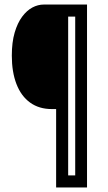

<svg xmlns="http://www.w3.org/2000/svg" viewBox="-20 -680 475 845"><path d="M227 145V-200H208Q152 -200 112.5 -228.5Q73 -257 52.5 -310Q32 -363 32 -435Q32 -494 44.5 -536.5Q57 -579 77.5 -606.5Q98 -634 122.5 -647Q147 -660 173 -660H280V145ZM257 145V92H346V145ZM311 145V-660H363V145ZM259 -607V-660H347V-607Z"/></svg>

Font: Bricolage Grotesque 24pt Condensed ExtraLight
Style: Regular
Weight: 250
Width: 3
Designer: Mathieu Triay
Foundry: Atelier Triay
Version: Version 1.001;gftools[0.9.33.dev8+g029e19f]